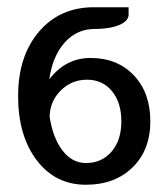

<svg xmlns="http://www.w3.org/2000/svg" viewBox="-20 -505 460 530"><path d="M395 -170Q395 -91 346 -43Q297 5 217 5Q133 5 81.5 -62.5Q30 -130 30 -240Q30 -350 87.5 -417.5Q145 -485 239 -485H335V-465Q335 -447 309 -436Q283 -425 241 -425Q192 -425 158.5 -387.5Q125 -350 116 -286Q161 -345 230 -345Q304 -345 349.5 -297Q395 -249 395 -170ZM117 -183Q126 -124 152.5 -89.5Q179 -55 217 -55Q261 -55 288 -86.5Q315 -118 315 -170Q315 -222 289 -253.5Q263 -285 220 -285Q178 -285 148 -255.5Q118 -226 117 -183Z"/></svg>

Font: Glametrix
Style: Bold
Weight: 700
Designer: gluk
Foundry: gluk
Version: Version 0.40